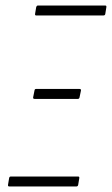

<svg xmlns="http://www.w3.org/2000/svg" viewBox="-20 -675 405 695"><path d="M14 0Q8 0 9 -6L13 -30Q14 -36 19 -36H263Q268 -36 267 -30L263 -6Q262 0 256 0ZM105 -317Q99 -317 100 -323L105 -348Q106 -353 110 -353H268Q274 -353 273 -347L268 -323Q267 -317 262 -317ZM111 -619Q106 -619 107 -625L111 -649Q113 -655 117 -655H361Q366 -655 365 -649L361 -624Q360 -619 354 -619Z"/></svg>

Font: Sofia Sans Extra Condensed ExtraLight
Style: Italic
Weight: 250
Italic angle: -9°
Version: Version 4.100